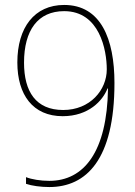

<svg xmlns="http://www.w3.org/2000/svg" viewBox="-20 -744 545 775"><path d="M442 -409C442 -587 387 -724 239 -724C119 -724 50 -633 50 -492C50 -361 113 -275 233 -275C338 -275 395 -338 414 -387H416C412 -131 319 -14 179 -14C144 -14 107 -20 85 -29V-2C108 6 145 11 179 11C328 11 442 -99 442 -409ZM239 -699C382 -699 411 -542 411 -464C411 -381 344 -300 235 -300C125 -300 77 -374 77 -491C77 -622 133 -699 239 -699Z"/></svg>

Font: Noto Sans Gujarati UI SemiCondensed Thin
Style: Regular
Weight: 100
Width: 4
Designer: Jelle Bosma - Monotype Design Team, Universal Thirst
Foundry: Monotype Imaging Inc.
Version: Version 2.106